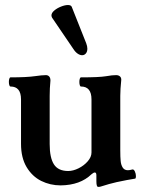

<svg xmlns="http://www.w3.org/2000/svg" viewBox="-20 -712 550 749"><path d="M356 -4.9V-27.8Q356 -39.1 350.1 -39.1Q344.7 -39.1 336.9 -32.2Q293 10.3 216.8 11.2Q175.8 11.2 140.6 -6.3Q105.5 -23.9 83.7 -60.3Q62 -96.7 62 -150.9V-324.2Q62 -374.5 21 -374.5Q18.1 -374.5 16.4 -379.6Q14.6 -384.8 14.6 -392.6Q14.6 -399.9 16.4 -405Q18.1 -410.2 21 -410.2Q84.5 -410.2 117.2 -415Q143.6 -418.9 159.2 -418.9Q167 -418.9 171.9 -413.6Q176.8 -408.2 176.8 -397.9Q173.8 -367.2 173.8 -337.9V-149.9Q173.8 -96.7 190.4 -70.8Q207 -44.9 246.1 -44.9Q265.1 -44.9 286.4 -55.4Q307.6 -65.9 322.3 -82.8Q336.9 -99.6 336.9 -117.2V-324.2Q336.9 -374.5 295.9 -374.5Q293 -374.5 291.3 -379.6Q289.6 -384.8 289.6 -392.6Q289.6 -399.9 291.3 -405Q293 -410.2 295.9 -410.2Q366.7 -410.2 393.1 -414.6Q407.7 -417 416.3 -418Q424.8 -418.9 433.1 -418.9Q441.9 -418.9 447.5 -414.3Q453.1 -409.7 453.1 -400.9Q449.2 -363.3 449.2 -337.9V-125Q449.2 -99.1 450.7 -84Q452.1 -68.8 458.7 -58.3Q465.3 -47.9 479 -47.9Q485.4 -47.9 496.1 -50.8Q502 -52.2 506.1 -43.2Q510.3 -34.2 510.3 -24.4Q510.3 -15.6 506.8 -15.1Q494.6 -13.2 474.4 -9.5Q454.1 -5.9 435.1 -1.5Q406.7 4.9 373.5 15.6Q370.1 17.1 362.8 17.1Q356 17.1 356 -4.9ZM183.1 -643.1Q180.7 -647.9 180.7 -651.9Q180.7 -661.6 191.7 -670.9Q202.6 -680.2 218 -686.3Q233.4 -692.4 245.1 -692.4Q256.8 -692.4 259.8 -685.5L316.4 -543Q320.8 -531.2 320.8 -522Q320.8 -510.3 314.9 -503.4Q309.1 -496.6 300.3 -496.6Q292 -496.6 283 -502.7Q273.9 -508.8 266.1 -521Z"/></svg>

Font: JuniusX
Style: Bold
Weight: 700
Designer: Peter S. Baker
Foundry: Briery Creek Software
Version: Version 1.004